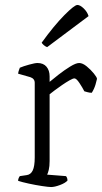

<svg xmlns="http://www.w3.org/2000/svg" viewBox="-20 -754 411 774"><path d="M186 0Q176 0 149.5 -4Q123 -8 95.5 -14Q68 -20 53 -25Q53 -31 55.5 -36.5Q58 -42 60 -44L87 -48Q104 -50 112 -67Q120 -84 120 -119V-420Q120 -437 102 -443L53 -457Q54 -465 56.5 -471.5Q59 -478 60 -481Q74 -487 97.5 -493.5Q121 -500 131 -500Q155 -500 167.5 -485Q180 -470 180 -446V-424Q193 -435 216 -453Q239 -471 262.5 -485.5Q286 -500 299 -500Q313 -500 329.5 -486.5Q346 -473 358.5 -457.5Q371 -442 371 -436Q370 -430 365 -413Q360 -396 350 -380Q341 -380 332.5 -382.5Q324 -385 320 -386Q313 -400 300.5 -419Q288 -438 280 -438Q274 -438 260 -430Q246 -422 230 -411Q214 -400 200 -389.5Q186 -379 180 -374V-105Q180 -83 176.5 -69Q173 -55 170 -50L246 -44Q248 -42 250 -37.5Q252 -33 252 -26Q243 -16 221.5 -8Q200 0 186 0ZM170 -564Q162 -567 156 -572.5Q150 -578 148 -582Q198 -651 239 -692.5Q280 -734 292 -734Q303 -734 317.5 -720Q332 -706 337 -689Z"/></svg>

Font: Texturina Thin
Style: Regular
Weight: 100
Designer: Guillermo Torres Carreño
Foundry: Omnibus-Type
Version: Version 1.002; ttfautohint (v1.8.3)